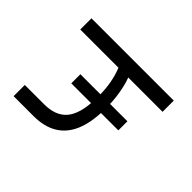

<svg xmlns="http://www.w3.org/2000/svg" viewBox="-152 -934 1163 1163"><g transform="rotate(-45 430.0 -352.5)"><path d="M647 0V-294Q622 -284 587.5 -276Q553 -268 513.5 -263Q474 -258 432 -258L456 -274V-110H378V-274L400 -258Q293 -260 221 -291Q149 -322 112.5 -383Q76 -444 76 -535V-705H172V-540Q172 -441 228 -393.5Q284 -346 405 -342L378 -331V-513H456V-331L442 -341Q500 -341 552 -350.5Q604 -360 647 -378V-705H743V0Z"/></g></svg>

Font: Nunito Sans 10pt Expanded
Style: Regular
Weight: 400
Width: 7
Designer: Vernon Adams
Foundry: Vernon Adams
Version: Version 3.101;gftools[0.9.27]